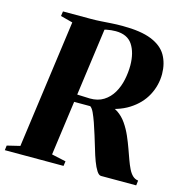

<svg xmlns="http://www.w3.org/2000/svg" viewBox="-126 -853 928 957"><g transform="rotate(15 337.5 -375.0)"><path d="M-17 0 -14 -24.5 52.5 -40.5 143 -702 80.5 -718.5 84 -743H225.5Q255.5 -743 281 -744.8Q306.5 -746.5 332.5 -748.2Q358.5 -750 390 -750Q484.5 -750 539.5 -727.8Q594.5 -705.5 618 -664.8Q641.5 -624 642 -569Q642 -510.5 614.5 -458.8Q587 -407 531.5 -371.8Q476 -336.5 391 -327.5L414 -351.5Q448 -349.5 474 -332Q500 -314.5 519 -287Q538 -259.5 551.8 -228Q565.5 -196.5 576 -167Q586 -139 595 -114Q604 -89 613.5 -69.8Q623 -50.5 635.2 -39Q647.5 -27.5 664 -25.5L661 0H479.5Q468 0 456.8 -17.5Q445.5 -35 435 -63Q424.5 -91 415.5 -122.5Q405.5 -155.5 395.5 -188Q385.5 -220.5 375.8 -248.2Q366 -276 356.8 -295.8Q347.5 -315.5 337.5 -322Q327 -322 315.2 -322Q303.5 -322 291.2 -322Q279 -322 267.8 -322Q256.5 -322 247.5 -322L252.5 -361.5Q259 -361 268.2 -360.8Q277.5 -360.5 288 -360Q298.5 -359.5 308.2 -359.2Q318 -359 325.5 -358.5Q367 -358 396.2 -376.5Q425.5 -395 443.8 -426Q462 -457 470 -494.8Q478 -532.5 478 -570Q477.5 -635.5 450.8 -675.8Q424 -716 364 -716Q353.5 -716 340.8 -714.8Q328 -713.5 316 -711Q304 -708.5 295 -704L310 -728L216 -40.5L289.5 -24.5L286 0Z"/></g></svg>

Font: Merriweather 120pt ExtraBold
Style: Italic
Weight: 800
Italic angle: -7.8°
Version: Version 2.101